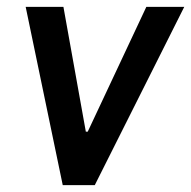

<svg xmlns="http://www.w3.org/2000/svg" viewBox="-20 -537 554 557"><path d="M162 0 54.5 -517H164L229 -155H234.5L404.5 -517H514.5L255 0Z"/></svg>

Font: Public Sans SemiBold
Style: Italic
Weight: 600
Italic angle: -8°
Designer: The Public Sans project authors (U.S. Web Design System). Libre Franklin designed by Pablo Impallari and Rodrigo Fuenzal
Version: Version 1.007; ttfautohint (v1.8.1) -l 8 -r 50 -G 200 -x 14 